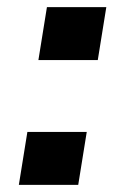

<svg xmlns="http://www.w3.org/2000/svg" viewBox="-20 -520 352 540"><path d="M88 -351 112 -500H279L255 -351ZM33 0 57 -149H224L200 0Z"/></svg>

Font: Nunito Sans 7pt SemiExpanded
Style: Bold Italic
Weight: 700
Width: 6
Italic angle: -9°
Designer: Vernon Adams
Foundry: Vernon Adams
Version: Version 3.101;gftools[0.9.27]